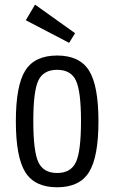

<svg xmlns="http://www.w3.org/2000/svg" viewBox="-20 -784 482 814"><path d="M47.2 -269.8Q47.2 -118.2 87.2 -54.1Q127.2 10 222.2 10Q317.2 10 357.3 -54.1Q397.4 -118.2 397.4 -269.8Q397.4 -421.4 357.3 -485Q317.2 -548.6 222.2 -548.6Q127.2 -548.6 87.2 -485Q47.2 -421.4 47.2 -269.8ZM121.2 -270.5Q121.2 -397.4 142.6 -442.7Q164 -488 222.2 -488Q280.4 -488 301.9 -442.7Q323.4 -397.4 323.4 -270.5Q323.4 -142.6 301.9 -96.6Q280.4 -50.6 222.2 -50.6Q164 -50.6 142.6 -96.6Q121.2 -142.6 121.2 -270.5ZM298.4 -643.2 128.6 -764.4 89.4 -698.2 273 -602.4Z"/></svg>

Font: Secuela Light
Style: Regular
Weight: 300
Designer: Fernando Haro
Foundry: deFharo
Version: Version 1.708